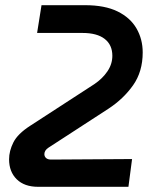

<svg xmlns="http://www.w3.org/2000/svg" viewBox="-20 -720 596 740"><path d="M127 0Q74 0 44.5 -29Q15 -58 15 -106Q15 -138 31.5 -171Q48 -204 96 -235L344 -396Q375 -417 394 -445Q413 -473 413 -505Q413 -547 383.5 -570Q354 -593 298 -593H123L140 -700H308Q384 -700 433 -676Q482 -652 506 -610.5Q530 -569 530 -518Q530 -444 493 -391.5Q456 -339 398 -301L167 -151Q159 -146 155 -139.5Q151 -133 151 -126Q151 -117 157.5 -111Q164 -105 177 -105L489 -107L475 0Z"/></svg>

Font: MuseoModerno Medium
Style: Italic
Weight: 500
Italic angle: -9°
Designer: Pablo Cosgaya, Héctor Gatti, Marcela Romero, and the Authors of The MuseoModerno Project.
Foundry: Omnibus-Type Team
Version: Version 1.003